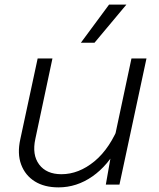

<svg xmlns="http://www.w3.org/2000/svg" viewBox="-20 -799 690 831"><path d="M207 -546 133 -198Q118 -129 149.5 -87Q181 -45 246 -45Q321 -45 389 -101Q457 -157 500 -268L493 -169Q448 -83 380 -35.5Q312 12 233 12Q172 12 130.5 -14Q89 -40 71.5 -87Q54 -134 68 -197L143 -546ZM614 -546 497 0H438L463 -142L549 -546ZM330 -614 452 -779H527L389 -614Z"/></svg>

Font: Azeret Mono ExtraLight
Style: Italic
Weight: 250
Italic angle: -12°
Designer: Martin Vácha
Foundry: Displaay
Version: Version 1.002